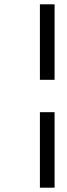

<svg xmlns="http://www.w3.org/2000/svg" viewBox="-20 -695 310 890"><path d="M165 175H233V-175H165ZM165 -325H233V-675H165Z"/></svg>

Font: Heuristica
Style: Italic
Weight: 400
Italic angle: -13°
Version: Version 1.0.1